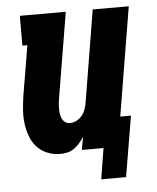

<svg xmlns="http://www.w3.org/2000/svg" viewBox="-49 -572 598 732"><g transform="rotate(-5 250.0 -206.0)"><path d="M309 118 328 0H245L254 -50Q246 -37 236.5 -26Q227 -15 215 -6.5Q203 2 189 5Q175 8 161 8Q135 8 111.5 -2Q88 -12 72 -30Q56 -48 47.5 -72Q39 -96 36 -121Q33 -146 35 -172Q37 -198 41 -225L73 -416H54V-530H230L176 -206Q174 -196 173 -185.5Q172 -175 172 -164.5Q172 -154 173.5 -144.5Q175 -135 179 -126Q183 -117 191 -111.5Q199 -106 209 -106Q222 -106 234.5 -112.5Q247 -119 255.5 -129.5Q264 -140 268.5 -153Q273 -166 275 -178L333 -530H471L402 -114H443L404 118Z"/></g></svg>

Font: Iosevka Slab Heavy
Style: Italic
Weight: 900
Italic angle: -9°
Monospace: yes
Designer: Belleve Invis
Foundry: Belleve Invis
Version: Version 11.1.0; ttfautohint (v1.8.3)